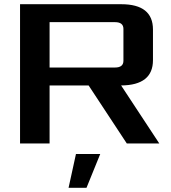

<svg xmlns="http://www.w3.org/2000/svg" viewBox="-20 -680 810 910"><path d="M305 210 340 50H455L390 210ZM75 0V-660H555Q705 -660 705 -540V-395Q705 -276 554 -275L735 0H581L400 -275H215V0ZM215 -360H525Q565 -360 565 -392V-543Q565 -575 525 -575H215Z"/></svg>

Font: Xolonium
Style: Regular
Weight: 400
Designer: Severin Meyer
Version: Version 4.2